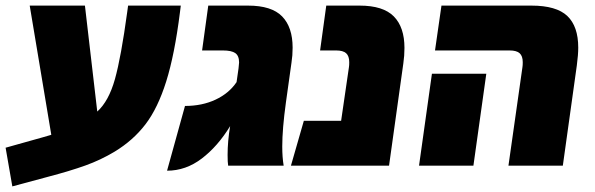

<svg xmlns="http://www.w3.org/2000/svg" viewBox="-61 -591 2124 685"><path d="M584 -571 581 -547Q562 -396 532 -300.5Q502 -205 458 -147.5Q414 -90 348 -50Q298 -20 243.5 -0.5Q189 19 113 39L-17 74L-41 -64L91 -101L122 -110L45 -571H242L286 -193Q327 -230 349 -308.5Q371 -387 393 -549L396 -571Z M983 -421Q983 -393 979 -368L959 -225Q946 -131 946 -68Q946 -30 951 0H753Q751 -12 751 -38Q751 -87 760 -141Q716 -69 659 -25.5Q602 18 535 18L599 -213Q660 -213 708 -235.5Q756 -258 783 -298L790 -347Q792 -363 792 -368Q792 -392 778.5 -401.5Q765 -411 734 -411H660L682 -571H824Q908 -571 945.5 -532.5Q983 -494 983 -421Z M1382 -420Q1382 -392 1378 -365L1327 0H977L1023 -160H1156L1184 -352Q1185 -358 1185 -369Q1185 -391 1174 -401Q1163 -411 1138 -411H1081L1103 -571H1222Q1306 -571 1344 -532.5Q1382 -494 1382 -420Z M1803 -352Q1804 -358 1804 -369Q1804 -391 1793 -401Q1782 -411 1757 -411H1491L1514 -571H1835Q1924 -571 1963 -534Q2002 -497 2002 -421Q2002 -396 1997 -358L1947 0H1753ZM1480 -328H1674L1628 0H1434Z"/></svg>

Font: FiraGO Heavy
Style: Italic
Weight: 900
Italic angle: -8°
Designer: bBox Type GmbH
Foundry: bBox Type GmbH
Version: Version 1.001